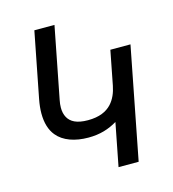

<svg xmlns="http://www.w3.org/2000/svg" viewBox="-109 -819 819 909"><g transform="rotate(-15 301.0 -364.5)"><path d="M359.9 0H458.5L564.9 -546.9H466.3L433.6 -378.9C427.2 -346.7 415 -316.9 393.6 -293.9C370.1 -269 334.5 -252 278.3 -252C222.2 -252 194.3 -269 180.2 -293.9C171.9 -308.6 168.9 -325.2 168.9 -342.3C168.9 -354.5 170.4 -366.7 172.9 -378.9L241.2 -729H142.6L80.1 -409.2C75.2 -383.8 72.8 -360.8 72.8 -339.8C72.8 -293.5 84 -256.8 106 -230C137.7 -190.9 193.4 -171.9 259.3 -171.9C316.4 -171.9 359.9 -186 400.9 -210.4Z"/></g></svg>

Font: Hack
Style: Oblique
Weight: 400
Italic angle: -12°
Monospace: yes
Designer: Christopher Simpkins
Foundry: Christopher Simpkins
Version: Version 2.010